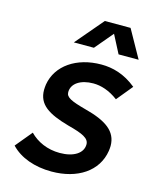

<svg xmlns="http://www.w3.org/2000/svg" viewBox="-108 -772 679 850"><g transform="rotate(15 231.5 -347.5)"><path d="M158 -573H250L320 -656L363 -573H455L384 -700H266ZM210 5C329 5 417 -53 432 -149C433 -157 434 -165 434 -172C434 -240 381 -275 285 -300C215 -319 191 -330 191 -354C191 -394 231 -420 289 -420C324 -420 363 -408 403 -378L463 -451C408 -496 353 -510 302 -510C188 -510 102 -451 87 -361C86 -352 85 -344 85 -336C85 -269 134 -238 230 -211C299 -193 329 -179 329 -151C329 -111 288 -84 224 -84C167 -84 119 -106 86 -140L23 -64C65 -19 133 5 210 5Z"/></g></svg>

Font: Arthouse Owned Medium
Style: Italic
Weight: 500
Italic angle: -10°
Designer: Jeremy Tribby
Foundry: Tribby Type
Version: Version 1.000;PS 001.000;hotconv 1.0.88;makeotf.lib2.5.64775